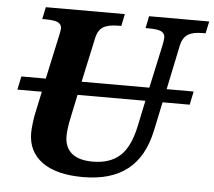

<svg xmlns="http://www.w3.org/2000/svg" viewBox="-52 -770 933 837"><g transform="rotate(5 415.0 -352.0)"><path d="M129.9 -345.2H22.9L35.2 -403.8H142.1L183.1 -592.8Q189 -619.6 189 -627Q189 -644 174.1 -652.6Q159.2 -661.1 117.2 -661.1H104L115.2 -713.9H460.9L450.2 -661.1H437Q392.6 -661.1 370.8 -647.2Q349.1 -633.3 341.8 -602.1L298.8 -403.8H595.2L637.2 -597.2Q638.7 -605.5 639.9 -614.3Q641.1 -623 641.1 -627Q641.1 -644 626.2 -652.6Q611.3 -661.1 568.8 -661.1H556.2L566.9 -713.9H830.1L818.8 -661.1H806.2Q762.2 -661.1 740.7 -646.7Q719.2 -632.3 711.9 -600.1L670.9 -403.8H789.1L776.9 -345.2H658.2L631.8 -220.2Q607.4 -103.5 535.2 -46.9Q462.9 9.8 340.8 9.8Q223.6 9.8 161.4 -35.6Q99.1 -81.1 99.1 -163.1Q99.1 -177.2 102.3 -204.8Q105.5 -232.4 109.9 -252ZM266.1 -250Q259.3 -219.2 256.6 -198Q253.9 -176.8 253.9 -163.1Q253.9 -112.8 285.2 -86.9Q316.4 -61 377 -61Q452.1 -61 496.3 -100.8Q540.5 -140.6 560.1 -235.8L583 -345.2H286.1Z"/></g></svg>

Font: Droid Serif
Style: Bold Italic
Weight: 700
Italic angle: -12°
Designer: Monotype Design team
Foundry: Monotype Imaging Inc.
Version: Version 1.03